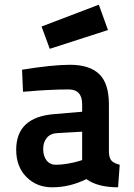

<svg xmlns="http://www.w3.org/2000/svg" viewBox="-20 -787 570 818"><path d="M444 -342V-136Q446 -111 456.5 -101Q467 -91 490 -85L483 11Q396 11 348 -24Q278 11 202 11Q136 11 92.5 -33Q49 -77 49 -149Q49 -289 213 -301L330 -311V-343Q330 -406 272 -406Q232 -406 183.5 -403.5Q135 -401 106 -398L78 -396L74 -490Q204 -511 278 -511Q361 -511 402.5 -471.5Q444 -432 444 -342ZM330 -226 226 -220Q196 -219 180 -200.5Q164 -182 164 -152Q164 -122 178.5 -103.5Q193 -85 218 -85Q242 -85 270 -90Q298 -95 314 -100L330 -105ZM157 -674 401 -767 440 -659 192 -579Z"/></svg>

Font: TypoPRO Titillium Maps
Style: 800 wt
Weight: 800
Designer: Campivisivi
Foundry: Accademia di Belle Arti di Urbino and students of MA course of Visual design
Version: Version 001.001